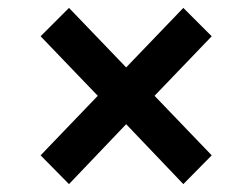

<svg xmlns="http://www.w3.org/2000/svg" viewBox="-20 -544 640 487"><path d="M300 -229 155 -77 83 -150 228 -301 83 -452 155 -524 300 -373 445 -524 517 -452 372 -301 517 -150 445 -77Z"/></svg>

Font: IBM Plex Sans Hebrew SemiBold
Style: Regular
Weight: 600
Designer: Mike Abbink, Paul van der Laan, Pieter van Rosmalen, Yanek Iontef
Foundry: Bold Monday
Version: Version 1.2